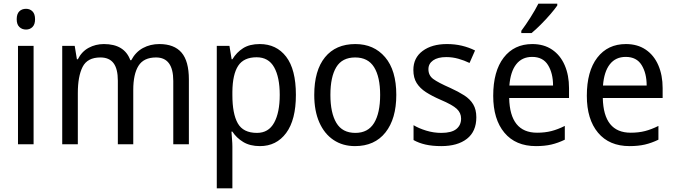

<svg xmlns="http://www.w3.org/2000/svg" viewBox="-20 -786 3676 1046"><path d="M122 -738Q143 -738 157 -724Q171 -710 171 -681Q171 -653 157 -639Q143 -625 122 -625Q100 -625 85.5 -639Q71 -653 71 -681Q71 -710 85 -724Q99 -738 122 -738ZM163 -536V0H78V-536Z M848 -546Q929 -546 969 -499.5Q1009 -453 1009 -353V0H924V-345Q924 -473 830 -473Q763 -473 734.5 -427.5Q706 -382 706 -296V0H622V-346Q622 -411 598.5 -442Q575 -473 527 -473Q456 -473 430 -421.5Q404 -370 404 -279V0H319V-536H387L399 -463H404Q425 -505 463 -525.5Q501 -546 546 -546Q658 -546 690 -458H695Q719 -503 759 -524.5Q799 -546 848 -546Z M1395 -546Q1486 -546 1539 -477Q1592 -408 1592 -269Q1592 -133 1539 -61.5Q1486 10 1396 10Q1342 10 1305 -12.5Q1268 -35 1246 -69H1241Q1242 -51 1244 -28Q1246 -5 1246 13V240H1161V-536H1230L1242 -463H1246Q1269 -501 1304.5 -523.5Q1340 -546 1395 -546ZM1378 -474Q1308 -474 1277.5 -427.5Q1247 -381 1246 -286V-268Q1246 -166 1275.5 -114Q1305 -62 1380 -62Q1443 -62 1473.5 -117.5Q1504 -173 1504 -269Q1504 -365 1473.5 -419.5Q1443 -474 1378 -474Z M2139 -269Q2139 -139 2080 -64.5Q2021 10 1914 10Q1847 10 1797 -23.5Q1747 -57 1719.5 -119.5Q1692 -182 1692 -269Q1692 -402 1750.5 -474Q1809 -546 1916 -546Q2017 -546 2078 -474.5Q2139 -403 2139 -269ZM1780 -269Q1780 -171 1812.5 -116.5Q1845 -62 1916 -62Q1985 -62 2018 -116Q2051 -170 2051 -269Q2051 -367 2018 -420Q1985 -473 1915 -473Q1844 -473 1812 -420Q1780 -367 1780 -269Z M2575 -147Q2575 -70 2524 -30Q2473 10 2384 10Q2335 10 2298 1.5Q2261 -7 2233 -23V-104Q2261 -87 2301.5 -74.5Q2342 -62 2384 -62Q2440 -62 2466 -83Q2492 -104 2492 -140Q2492 -171 2468.5 -193Q2445 -215 2379 -243Q2333 -263 2300.5 -284Q2268 -305 2250 -333.5Q2232 -362 2232 -405Q2232 -471 2282.5 -508.5Q2333 -546 2415 -546Q2458 -546 2496 -537Q2534 -528 2568 -511L2538 -443Q2509 -457 2477 -466Q2445 -475 2411 -475Q2365 -475 2339.5 -457Q2314 -439 2314 -409Q2314 -375 2340.5 -355.5Q2367 -336 2433 -307Q2477 -287 2509 -266.5Q2541 -246 2558 -217.5Q2575 -189 2575 -147Z M2880 -546Q2943 -546 2988 -515.5Q3033 -485 3056.5 -430.5Q3080 -376 3080 -306V-252H2754Q2758 -63 2906 -63Q2949 -63 2984 -72Q3019 -81 3057 -100V-25Q3020 -7 2983.5 1.5Q2947 10 2900 10Q2789 10 2728 -63Q2667 -136 2667 -264Q2667 -398 2724 -472Q2781 -546 2880 -546ZM2879 -476Q2824 -476 2792.5 -436Q2761 -396 2755 -320H2993Q2993 -387 2965.5 -431.5Q2938 -476 2879 -476ZM3016 -756Q3003 -737 2978.5 -708.5Q2954 -680 2926 -652Q2898 -624 2876 -606H2820V-618Q2844 -650 2870 -691Q2896 -732 2913 -766H3016Z M3390 -546Q3453 -546 3498 -515.5Q3543 -485 3566.5 -430.5Q3590 -376 3590 -306V-252H3264Q3268 -63 3416 -63Q3459 -63 3494 -72Q3529 -81 3567 -100V-25Q3530 -7 3493.5 1.5Q3457 10 3410 10Q3299 10 3238 -63Q3177 -136 3177 -264Q3177 -398 3234 -472Q3291 -546 3390 -546ZM3389 -476Q3334 -476 3302.5 -436Q3271 -396 3265 -320H3503Q3503 -387 3475.5 -431.5Q3448 -476 3389 -476Z"/></svg>

Font: Noto Sans Gurmukhi SemiCondensed
Style: Regular
Weight: 400
Width: 4
Designer: Jelle Bosma - Monotype Design Team
Foundry: Monotype Imaging Inc.
Version: Version 2.004; ttfautohint (v1.8.4.7-5d5b)